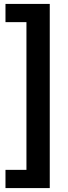

<svg xmlns="http://www.w3.org/2000/svg" viewBox="-20 -760 347 980"><path d="M8 200V107H115V-647H8V-740H234V200Z"/></svg>

Font: Livvic SemiBold
Style: Regular
Weight: 600
Designer: Jacques Le Bailly, Baron von Fonthausen
Version: Version 1.001; ttfautohint (v1.8.2)